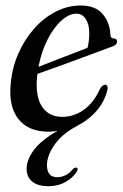

<svg xmlns="http://www.w3.org/2000/svg" viewBox="-20 -458 435 681"><path d="M251.5 152Q239.5 171.5 213 187Q186.5 202.5 152 202.5Q114.5 202.5 94.5 186.2Q74.5 170 74.5 140.5Q74.5 109 99.8 74.5Q125 40 183.5 6.5Q172.5 8 165.5 8.5Q158.5 9 151.5 9Q80.5 9 45.2 -35.8Q10 -80.5 18 -160.5Q22.5 -216 44.2 -266.2Q66 -316.5 100 -355.2Q134 -394 176.8 -416.2Q219.5 -438.5 266.5 -438.5Q318.5 -438.5 344.2 -408Q370 -377.5 371.5 -334.5Q372.5 -321 384.5 -321.5Q394.5 -321.5 395 -311Q395.5 -298.5 378 -293Q343.5 -280 298.8 -263.5Q254 -247 205.5 -229.2Q157 -211.5 113 -196Q112 -191 111.5 -186Q105 -115.5 129.2 -79.5Q153.5 -43.5 200.5 -43.5Q242 -43.5 277.5 -68.8Q313 -94 335.5 -144.5Q344 -157.5 352.5 -157.5Q363.5 -157 361.5 -141.5Q342.5 -58.5 252 -10.5Q200 17 173.5 55.2Q147 93.5 146.5 127Q146.5 170.5 182.5 170.5Q214.5 170.5 237.5 143Q245 135 251 136.5Q259.5 139.5 251.5 152ZM251 -409.5Q225 -409.5 197.8 -385Q170.5 -360.5 148.8 -318Q127 -275.5 116.5 -221Q158 -237 203.5 -254.8Q249 -272.5 290.5 -288.5Q294 -303 295.2 -314.5Q296.5 -326 296.5 -339Q297 -370 284.8 -389.8Q272.5 -409.5 251 -409.5Z"/></svg>

Font: Fraunces 144pt S050
Style: Italic
Weight: 400
Italic angle: -16°
Version: Version 1.000; ttfautohint (v1.8.3)